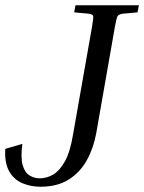

<svg xmlns="http://www.w3.org/2000/svg" viewBox="-27 -700 548 730"><path d="M255 -653 260 -680H501L496 -653L441 -648Q425 -646 420.5 -639.5Q416 -633 410 -599L339 -194Q329 -138 303.5 -91.5Q278 -45 234.5 -17.5Q191 10 127 10Q90 10 58 -3.5Q26 -17 8 -48.5Q-10 -80 -7 -134L58 -153Q51 -99 59.5 -71Q68 -43 86 -32.5Q104 -22 123 -22Q151 -22 175.5 -36.5Q200 -51 220 -87Q240 -123 251 -190L323 -599Q329 -633 327 -639.5Q325 -646 310 -648Z"/></svg>

Font: Inria Serif
Style: Italic
Weight: 400
Italic angle: -10°
Designer: Black Foundry Team
Foundry: Black Foundry
Version: Version 1.000; ttfautohint (v1.8.3)